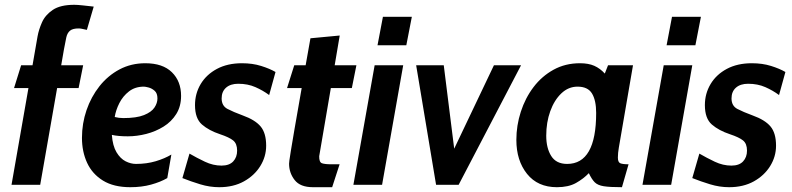

<svg xmlns="http://www.w3.org/2000/svg" viewBox="-20 -770 3302 800"><path d="M38.5 -403 68 -498H115.5L136.5 -618.5Q141.5 -646.5 155 -677Q168.5 -707.5 200 -728.8Q231.5 -750 289.5 -750Q302.5 -750 325.2 -747.5Q348 -745 370.5 -742.5L342 -645.5Q326.5 -649 320.2 -650.2Q314 -651.5 307.5 -651.5Q283 -651.5 271.8 -642.2Q260.5 -633 256.2 -614Q252 -595 246.5 -564.5L235 -498H326.5L307.5 -403H218L147.5 0H28L98.5 -403Z M677 -28Q648.5 -11.5 609.5 -0.8Q570.5 10 523 10Q454 10 409.2 -17.5Q364.5 -45 343 -91.5Q321.5 -138 321.5 -195.5Q321.5 -255.5 340.5 -311Q359.5 -366.5 394.5 -410.8Q429.5 -455 478 -480.8Q526.5 -506.5 585.5 -506.5Q658 -506.5 696.2 -469Q734.5 -431.5 734.5 -370.5Q734.5 -327 714.5 -295Q694.5 -263 661.5 -242.5Q628.5 -222 589.5 -212Q550.5 -202 512.5 -202Q472 -202 446 -208Q449.5 -162 465.5 -135.5Q481.5 -109 503.2 -98Q525 -87 546.5 -87Q591 -87 628.8 -98.2Q666.5 -109.5 694 -126ZM579.5 -409Q543 -409 517.5 -389.2Q492 -369.5 477.2 -340.2Q462.5 -311 458 -282.5Q475.5 -278 493.5 -278Q549 -278 580 -290.5Q611 -303 623.5 -321.8Q636 -340.5 636 -360Q636 -381.5 624.2 -391.8Q612.5 -402 599 -405.5Q585.5 -409 579.5 -409Z M893.5 10Q854 10 814.5 -2Q775 -14 740 -28L769.5 -130Q799.5 -112.5 833.8 -96.2Q868 -80 903 -80Q935.5 -80 951.8 -97.5Q968 -115 968 -142.5Q968 -171.5 951.5 -184.8Q935 -198 897.5 -210.5Q850.5 -226 821.5 -251.2Q792.5 -276.5 792.5 -332Q792.5 -380 816.2 -419.8Q840 -459.5 884 -483Q928 -506.5 988 -506.5Q1032.5 -506.5 1068.2 -495.2Q1104 -484 1128 -470L1101.5 -374Q1076 -393 1044.2 -407Q1012.5 -421 972.5 -421Q940.5 -421 922 -404.8Q903.5 -388.5 903.5 -360Q903.5 -329 927.8 -316.2Q952 -303.5 991.5 -289Q1043 -270.5 1066 -243Q1089 -215.5 1089 -163Q1089 -117.5 1064.5 -78Q1040 -38.5 996.2 -14.2Q952.5 10 893.5 10Z M1284 10Q1231 10 1207.8 -19.8Q1184.5 -49.5 1184.5 -88Q1184.5 -92 1185.8 -101.8Q1187 -111.5 1191.8 -141Q1196.5 -170.5 1207.2 -232.5Q1218 -294.5 1237 -403H1176L1206 -498H1253.5Q1263 -550 1273.5 -610.5L1395.5 -622L1374.5 -498H1465L1446 -403H1358.5L1310 -119Q1309.5 -94 1321.5 -89.8Q1333.5 -85.5 1361 -85.5H1395L1364 10Z M1553 -581.5 1575.5 -700H1696L1673 -581.5ZM1452.5 0 1541 -498H1660L1572 0Z M1797 0 1714 -498H1829L1872.5 -150.5L2038 -498H2151L1891 0Z M2300.5 10Q2220.5 10 2176 -45.5Q2131.5 -101 2131.5 -187Q2131.5 -247 2150 -304.2Q2168.5 -361.5 2203 -407Q2237.5 -452.5 2286.5 -479.5Q2335.5 -506.5 2396.5 -506.5Q2432 -506.5 2456.2 -495.8Q2480.5 -485 2500 -463.5L2513.5 -498H2617.5L2558.5 -155Q2554.5 -132 2554.5 -113.5Q2554.5 -94 2564.5 -89.8Q2574.5 -85.5 2599 -85.5L2571.5 10Q2521 10 2495.8 6Q2470.5 2 2458 -10.5Q2445.5 -23 2433.5 -48.5Q2411 -25 2379.8 -7.5Q2348.5 10 2300.5 10ZM2343 -87Q2464 -87 2464 -299.5Q2464 -351.5 2446.8 -380.2Q2429.5 -409 2386.5 -409Q2348.5 -409 2319 -381Q2289.5 -353 2272.8 -306.8Q2256 -260.5 2256 -204.5Q2256 -153 2276.8 -120Q2297.5 -87 2343 -87Z M2757.5 -581.5 2780 -700H2900.5L2877.5 -581.5ZM2657 0 2745.5 -498H2864.5L2776.5 0Z M3018 10Q2978.5 10 2939 -2Q2899.5 -14 2864.5 -28L2894 -130Q2924 -112.5 2958.2 -96.2Q2992.5 -80 3027.5 -80Q3060 -80 3076.2 -97.5Q3092.5 -115 3092.5 -142.5Q3092.5 -171.5 3076 -184.8Q3059.5 -198 3022 -210.5Q2975 -226 2946 -251.2Q2917 -276.5 2917 -332Q2917 -380 2940.8 -419.8Q2964.5 -459.5 3008.5 -483Q3052.5 -506.5 3112.5 -506.5Q3157 -506.5 3192.8 -495.2Q3228.5 -484 3252.5 -470L3226 -374Q3200.5 -393 3168.8 -407Q3137 -421 3097 -421Q3065 -421 3046.5 -404.8Q3028 -388.5 3028 -360Q3028 -329 3052.2 -316.2Q3076.5 -303.5 3116 -289Q3167.5 -270.5 3190.5 -243Q3213.5 -215.5 3213.5 -163Q3213.5 -117.5 3189 -78Q3164.5 -38.5 3120.8 -14.2Q3077 10 3018 10Z"/></svg>

Font: Cabin Condensed
Style: Bold Italic
Weight: 700
Width: 3
Italic angle: -10°
Designer: Pablo Impallari
Foundry: Pablo Impallari. http://www.impallari.com Igino Marini. http://www.ikern.com
Version: Version 3.001; ttfautohint (v1.8.3)